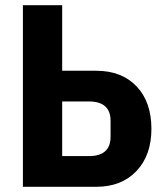

<svg xmlns="http://www.w3.org/2000/svg" viewBox="-20 -718 640 738"><path d="M68 -698H219V-446H350Q448 -446 505 -386Q562 -326 562 -223Q562 -121 504.5 -60.5Q447 0 350 0H68ZM322 -118Q363 -118 384 -136.5Q405 -155 405 -192V-254Q405 -291 384 -309.5Q363 -328 322 -328H219V-118Z"/></svg>

Font: iA Writer Duo V
Style: Regular
Weight: 400
Designer: Mike Abbink, Paul van der Laan, Pieter van Rosmalen, Oliver Reichenstein
Foundry: Information Architects Inc.
Version: Version 2.000